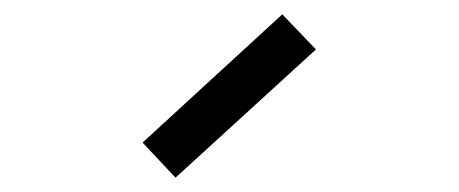

<svg xmlns="http://www.w3.org/2000/svg" viewBox="-20 -871 640 268"><path d="M225 -623 179 -672 374 -851 421 -802Z"/></svg>

Font: Victor Mono Thin Light
Style: Regular
Weight: 300
Monospace: yes
Version: Version 1.561;gftools[0.9.30]